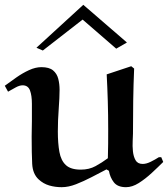

<svg xmlns="http://www.w3.org/2000/svg" viewBox="-26 -778 705 806"><path d="M421.9 -465.8 524.9 -500 537.1 -490.2Q534.2 -422.4 533.2 -354.2Q532.2 -286.1 532.2 -216.8Q532.2 -207 531 -186Q529.8 -165 532 -143.1Q534.2 -121.1 543 -105.5Q551.8 -89.8 573.2 -89.8Q588.4 -89.8 606.7 -98.9Q625 -107.9 641.1 -118.2H650.9L659.2 -98.1Q638.2 -77.1 611.1 -52Q584 -26.9 556.4 -9.5Q528.8 7.8 502.9 7.8Q467.8 7.8 451.9 -12.7Q436 -33.2 431.2 -61L420.9 -66.9Q392.1 -51.8 358.6 -34.4Q325.2 -17.1 293.2 -4.6Q261.2 7.8 232.9 7.8Q205.1 7.8 180.4 0.5Q155.8 -6.8 136.2 -24.9Q111.3 -47.9 109.1 -90.3Q106.9 -132.8 106.9 -204.1Q106.9 -221.2 107.4 -237.5Q107.9 -253.9 107.9 -269Q107.9 -308.1 107.9 -342.5Q107.9 -377 99.9 -398.4Q91.8 -419.9 68.8 -419.9Q55.7 -419.9 38.8 -410.4Q22 -400.9 7.8 -393.1L-5.9 -418Q17.1 -435.1 43 -453.1Q68.8 -471.2 95.9 -483.6Q123 -496.1 147.9 -496.1Q180.2 -496.1 196.5 -482.7Q212.9 -469.2 218.5 -447.5Q224.1 -425.8 224.1 -400.9Q224.1 -370.1 220.5 -321Q216.8 -272 216.8 -226.1Q216.8 -176.3 223.4 -140.1Q230 -104 250.5 -85Q271 -65.9 313 -65.9Q348.1 -65.9 375 -80.6Q401.9 -95.2 426.8 -113.8Q427.7 -142.6 428 -173.8Q428.2 -205.1 428.2 -235.8Q428.2 -294.9 426.5 -352.8Q424.8 -410.6 421.9 -465.8ZM323.7 -757.8 506.8 -599.6 461.9 -573.7 320.8 -695.8 153.8 -565.9 127 -577.6Z"/></svg>

Font: Aref Ruqaa
Style: Bold
Weight: 700
Designer: Abdullah Aref
Version: Version 1.002